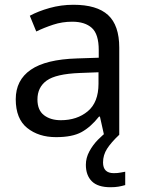

<svg xmlns="http://www.w3.org/2000/svg" viewBox="-20 -565 601 805"><path d="M288 -545Q386 -545 433 -502Q480 -459 480 -365V0H416L399 -76H395Q360 -32 321.5 -11Q283 10 215 10Q142 10 94 -28.5Q46 -67 46 -149Q46 -229 109 -272.5Q172 -316 303 -320L394 -323V-355Q394 -422 365 -448Q336 -474 283 -474Q241 -474 203 -461.5Q165 -449 132 -433L105 -499Q140 -518 188 -531.5Q236 -545 288 -545ZM314 -259Q214 -255 175.5 -227Q137 -199 137 -148Q137 -103 164.5 -82Q192 -61 235 -61Q303 -61 348 -98.5Q393 -136 393 -214V-262ZM412 116Q412 161 457 161Q474 161 485.5 158.5Q497 156 505 155V211Q491 215 477 217.5Q463 220 443 220Q390 220 365 195Q340 170 340 126Q340 97 354.5 70Q369 43 390.5 21Q412 -1 432 -15L480 0Q446 32 429 58.5Q412 85 412 116Z"/></svg>

Font: Noto Sans Bengali UI
Style: Regular
Weight: 400
Designer: Jelle Bosma - Monotype Design Team
Foundry: Monotype Imaging Inc.
Version: Version 2.003; ttfautohint (v1.8.4.7-5d5b)